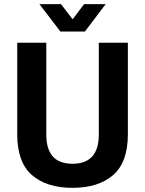

<svg xmlns="http://www.w3.org/2000/svg" viewBox="-20 -893 699 925"><path d="M170 -873H274L330 -800L385 -873H489L389 -741H271ZM329 12Q205 12 134 -49.5Q63 -111 63 -246V-687H203V-245Q203 -104 329 -104Q456 -104 456 -245V-687H596V-246Q596 -111 525 -49.5Q454 12 329 12Z"/></svg>

Font: Archivo SemiCondensed
Style: Bold
Weight: 680
Width: 4
Designer: Hector Gatti
Foundry: Omnibus-Type
Version: Version 2.001; ttfautohint (v1.8.3)